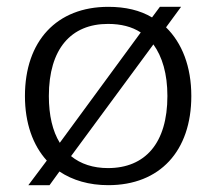

<svg xmlns="http://www.w3.org/2000/svg" viewBox="-20 -531 631 562"><path d="M123 -250C123 -388 188 -461 296 -461C334 -461 366 -453 392 -436L155 -113C134 -147 123 -193 123 -250ZM429 -401C455 -365 470 -315 470 -250C470 -112 405 -39 296 -39C253 -39 216 -51 188 -74ZM53 -250C53 -171 76 -106 117 -61L63 11H125L154 -29C193 -3 241 11 297 11C448 11 540 -89 540 -250C540 -336 513 -405 466 -451L510 -511H448L425 -480C390 -501 347 -511 297 -511C146 -511 53 -411 53 -250Z"/></svg>

Font: Perun Light
Style: Regular
Weight: 300
Foundry: Copyright (c) Stefan Peev, Context Ltd, 2016
Version: Version 1.089